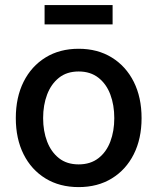

<svg xmlns="http://www.w3.org/2000/svg" viewBox="-20 -745 636 776"><path d="M297.9 11.2Q221.2 11.2 164.1 -23.7Q106.9 -58.6 75.4 -121.3Q43.9 -184.1 43.9 -267.6Q43.9 -351.6 75.4 -414.6Q106.9 -477.5 164.1 -512.7Q221.2 -547.9 297.9 -547.9Q374.5 -547.9 431.6 -512.7Q488.8 -477.5 520.5 -414.6Q552.2 -351.6 552.2 -267.6Q552.2 -184.1 520.5 -121.3Q488.8 -58.6 431.6 -23.7Q374.5 11.2 297.9 11.2ZM297.9 -80.6Q345.7 -80.6 377.9 -105.7Q410.2 -130.9 426 -173.1Q441.9 -215.3 441.9 -267.6Q441.9 -320.3 426 -362.8Q410.2 -405.3 377.9 -430.7Q345.7 -456.1 297.9 -456.1Q250 -456.1 218.3 -430.7Q186.5 -405.3 170.4 -362.8Q154.3 -320.3 154.3 -267.6Q154.3 -215.3 170.4 -173.1Q186.5 -130.9 218.3 -105.7Q250 -80.6 297.9 -80.6ZM435.1 -724.6V-646.5H160.2V-724.6Z"/></svg>

Font: V-Inter
Style: Medium-500
Weight: 500
Designer: Rasmus Andersson
Foundry: rsms
Version: Version 4.000;git-4146feb